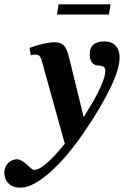

<svg xmlns="http://www.w3.org/2000/svg" viewBox="-133 -627 572 886"><path d="M-113 169Q-113 143 -95.5 125.5Q-78 108 -54 108Q-35 108 -4 137Q16 157 25 157Q47 157 83.5 125.5Q120 94 166 36L61 -342Q57 -360 50 -367.5Q43 -375 32 -375Q24 -375 9 -372L3 -406Q77 -432 119 -432Q145 -432 160 -418.5Q175 -405 185 -365L253 -87Q353 -243 353 -300Q353 -314 345 -319Q337 -324 321 -325Q302 -325 291.5 -338.5Q281 -352 281 -376Q281 -436 349 -436Q382 -436 400.5 -416Q419 -396 419 -361Q419 -308 374 -216.5Q329 -125 261 -26Q180 95 99 167Q18 239 -39 239Q-74 239 -93.5 219.5Q-113 200 -113 169ZM377 -607 370 -560H130L137 -607Z"/></svg>

Font: Unna
Style: Bold Italic
Weight: 700
Italic angle: -8.05°
Designer: Jorge de Buen Unna
Foundry: Omnibus-Type
Version: Version 2.008